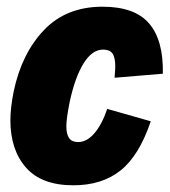

<svg xmlns="http://www.w3.org/2000/svg" viewBox="-20 -542 506 573"><path d="M11 -183Q11 -220 21 -270Q45 -383 111.5 -452.5Q178 -522 286 -522Q382 -522 425 -472Q468 -422 466 -322L322 -310Q324 -336 324 -344Q324 -371 315.5 -382.5Q307 -394 288 -394Q255 -394 229.5 -353Q204 -312 188 -238Q178 -188 178 -165Q178 -141 186.5 -129.5Q195 -118 213 -118Q239 -118 261.5 -144Q284 -170 300 -217L430 -180Q395 -77 339.5 -33Q284 11 199 11Q104 11 57.5 -42Q11 -95 11 -183Z"/></svg>

Font: Decalotype Black Italic
Style: Regular
Weight: 900
Italic angle: -12°
Designer: Alfredo Marco Pradil
Foundry: Alfredo Marco Pradil
Version: Version 1.0